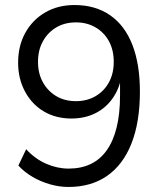

<svg xmlns="http://www.w3.org/2000/svg" viewBox="-20 -734 640 763"><path d="M252 9Q216 9 179 -1.5Q142 -12 109.5 -31Q77 -50 53 -76L84 -141Q120 -102 164 -83Q208 -64 253 -64Q302 -64 340 -82Q378 -100 404 -136.5Q430 -173 443.5 -227.5Q457 -282 457 -354V-447H465Q459 -391 431.5 -349Q404 -307 361 -285Q318 -263 264 -263Q202 -263 154.5 -291Q107 -319 79.5 -370Q52 -421 52 -485Q52 -552 80.5 -603.5Q109 -655 159.5 -684.5Q210 -714 276 -714Q359 -714 417.5 -673.5Q476 -633 506 -556Q536 -479 536 -370Q536 -249 502.5 -164Q469 -79 405.5 -35Q342 9 252 9ZM282 -332Q326 -332 360 -352Q394 -372 413 -407Q432 -442 432 -488Q432 -535 413 -570Q394 -605 360 -625Q326 -645 282 -645Q237 -645 203.5 -625Q170 -605 150.5 -570Q131 -535 131 -488Q131 -442 150.5 -407Q170 -372 203.5 -352Q237 -332 282 -332Z"/></svg>

Font: Nunito Sans 12pt ExtraLight 12pt
Style: Regular
Weight: 400
Version: Version 3.101;gftools[0.9.27]